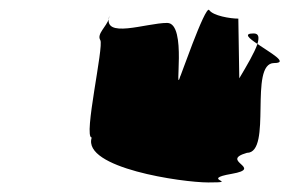

<svg xmlns="http://www.w3.org/2000/svg" viewBox="-20 -564 606 402"><path d="M190 -480C198 -468 154 -276 172 -276C152 -212 362 -182 416 -182C486 -182 395 -188 465 -200C534 -212 438 -227 497 -244C551 -244 500 -432 554 -432C586 -432 545 -454 519 -472C513 -454 497 -427 481 -400L479 -525C462 -525 426 -531 418 -543C410 -555 353 -389 358 -406C343 -356 373 -516 330 -516C286 -516 194 -481 209 -531L208 -525C203 -508 182 -493 190 -480ZM511 -494C522 -494 523 -486 519 -472C501 -484 489 -494 511 -494Z"/></svg>

Font: bitstorm
Style: obl
Weight: 400
Version: Version 0.2